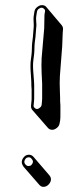

<svg xmlns="http://www.w3.org/2000/svg" viewBox="-20 -669 265 747"><path d="M222 -489 224 -541 225 -553C226 -560 224 -566 220 -571L160 -642C156 -647 150 -649 143 -649C136 -649 130 -646 124 -641C118 -636 115 -631 114 -624L112 -612C110 -601 110 -590 111 -581C112 -572 111 -566 111 -563L108 -525C106 -510 104 -495 104 -480C104 -465 102 -450 100 -436C98 -422 98 -403 100 -380C102 -357 102 -342 102 -336C102 -330 103 -325 103 -321V-307V-289C103 -283 103 -277 102 -271L101 -261C100 -254 101 -247 105 -242L166 -172C170 -167 176 -164 183 -164C190 -164 196 -167 202 -172C208 -177 211 -183 212 -190L214 -200C215 -209 215 -216 215 -223V-243V-259L214 -274C214 -280 214 -294 213 -315C212 -336 212 -356 213 -373ZM75 -60C70 -55 66 -49 65 -42C64 -35 66 -28 71 -22V-21L132 49C137 55 142 58 149 58C156 58 163 55 168 50C173 45 177 39 178 32C179 25 177 19 172 13L111 -58C106 -64 100 -67 93 -67C86 -67 80 -65 75 -60ZM81 -53C84 -56 88 -57 92 -57C96 -57 99 -56 103 -51C107 -46 109 -42 108 -38C107 -33 105 -30 102 -27C99 -24 95 -23 90 -23C86 -23 83 -25 79 -29C75 -34 74 -38 75 -42C76 -47 78 -50 81 -53ZM152 -559 142 -443C141 -425 141 -406 142 -384C143 -363 144 -349 144 -343V-328V-312V-292C144 -286 144 -279 143 -271L142 -261C141 -256 139 -253 135 -250C131 -247 128 -245 124 -245C120 -245 117 -247 114 -250C111 -253 110 -256 111 -261L112 -271C113 -278 113 -285 113 -291V-308V-323V-338C113 -345 112 -360 110 -383C108 -406 108 -423 110 -436C112 -450 114 -466 114 -481C114 -496 116 -510 118 -525L121 -563C122 -569 122 -573 121 -583C120 -592 120 -601 122 -612L124 -624C125 -628 126 -631 130 -634C134 -637 137 -639 142 -639C146 -639 149 -637 152 -634C155 -631 156 -628 155 -624L153 -611Z"/></svg>

Font: AppleStorm
Style: ShdRgIta
Weight: 400
Foundry: Cannot Into Space Fonts
Version: Version 1.01